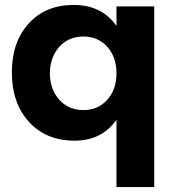

<svg xmlns="http://www.w3.org/2000/svg" viewBox="-20 -564 725 778"><path d="M28 -271Q28 -394 96.5 -469Q165 -544 278 -544Q392 -544 452 -459V-538H605V194H452V-79Q393 6 282 6Q167 6 97.5 -70Q28 -146 28 -271ZM182 -267Q183 -201 220.5 -159.5Q258 -118 318 -118Q377 -118 414.5 -159.5Q452 -201 452 -267Q452 -333 414.5 -374.5Q377 -416 318 -416Q258 -416 220.5 -374.5Q183 -333 182 -267Z"/></svg>

Font: Trueno
Style: SBd
Weight: 600
Designer: Julieta Ulanovsky
Foundry: Julieta Ulanovsky
Version: Version 3.001b